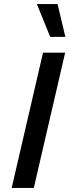

<svg xmlns="http://www.w3.org/2000/svg" viewBox="-20 -917 339 937"><path d="M261 -897 299 -737H225L160 -897ZM298 -660 145 0H37L190 -660Z"/></svg>

Font: Elaine Sans Medium
Style: Italic
Weight: 500
Italic angle: -13°
Designer: Wei Huang
Foundry: Wei Huang
Version: Version 2.001;December 24, 2019;FontCreator 12.0.0.2547 64-b